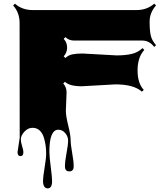

<svg xmlns="http://www.w3.org/2000/svg" viewBox="-20 -704 902 1042"><path d="M341.3 -201.7 337.4 -102.1Q337.4 -75.2 350.3 -22.7Q363.3 29.8 363.3 54.9Q363.3 80.1 371.6 125.5Q379.9 170.9 379.9 198.5Q379.9 226.1 356.2 226.1Q332.5 226.1 332.5 199Q332.5 171.9 341.1 126.7Q349.6 81.5 349.6 59.1Q349.6 36.6 334 18.3Q318.4 0 296.9 0Q248 0 248 118.7Q248 146.5 255.4 202.1Q262.7 257.8 262.7 278.3Q262.7 318.4 238.8 318.4Q226.6 318.4 220 307.9Q213.4 297.4 213.4 277.8Q213.4 258.3 221.9 206.5Q230.5 154.8 230.5 131.3Q230.5 107.9 227.8 87.2Q225.1 66.4 218 42.7Q210.9 19 195.6 4.4Q180.2 -10.3 156 -10.3Q131.8 -10.3 112.5 10.7Q93.3 31.7 93.3 50.5Q93.3 69.3 100.1 89.8Q106.9 110.4 106.9 121.6Q106.9 143.1 91.1 143.1Q75.2 143.1 75.2 121.6L86.9 43.5L86.4 -578.1Q86.4 -635.7 51.3 -674.3L61 -684.1Q100.1 -649.4 157.2 -649.4H720.7Q777.8 -649.4 816.9 -684.1L826.7 -674.3Q792 -635.3 792 -586.4Q792 -537.6 798.3 -510.7Q804.7 -483.9 826.7 -459L816.9 -449.2Q791 -483.9 752.4 -483.9H381.8Q354.5 -483.9 335 -502.4L325.7 -493.2Q344.2 -473.6 344.2 -445.8Q344.2 -418 325.7 -398.4L335 -389.2Q351.1 -404.8 373.8 -409.2Q396.5 -413.6 427.7 -413.6L613.3 -403.3Q658.7 -403.3 693.6 -411.1Q728.5 -418.9 753.4 -442.9L763.2 -433.1Q726.6 -393.1 726.6 -322.3Q726.6 -251.5 760.3 -216.3L750 -206.5Q705.6 -246.1 606.4 -246.1L423.8 -235.8Q356.9 -235.8 332.5 -260.3L323.2 -250.5Q341.3 -231.9 341.3 -201.7Z"/></svg>

Font: Nosifer
Style: Regular
Weight: 400
Version: Version 001.002